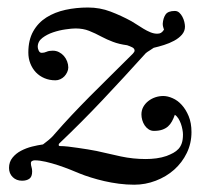

<svg xmlns="http://www.w3.org/2000/svg" viewBox="-20 -490 587 519"><path d="M396 -136.2Q388.2 -136.2 381.8 -140.4Q375.5 -144.5 371.1 -151.1Q366.7 -157.7 364.5 -165.5Q362.3 -173.3 362.3 -180.7Q362.3 -191.9 367.4 -201.2Q372.6 -210.4 381.1 -217Q389.6 -223.6 400.1 -227.1Q410.6 -230.5 421.4 -230.5Q433.1 -230.5 446.5 -224.6Q460 -218.8 471.2 -206.5Q482.4 -194.3 490 -176Q497.6 -157.7 497.6 -132.8Q497.6 -102.5 484.9 -76.4Q472.2 -50.3 450.7 -31.2Q429.2 -12.2 401.1 -1.5Q373 9.3 342.8 9.3Q322.3 9.3 301.5 6.6Q280.8 3.9 261.7 -0.5Q242.7 -4.9 225.6 -10.3Q208.5 -15.6 195.3 -21Q185.1 -25.4 169.7 -31.5Q154.3 -37.6 137.5 -43.2Q120.6 -48.8 103.8 -52.7Q86.9 -56.6 73.7 -56.6Q70.3 -56.6 66.9 -54.9Q63.5 -53.2 63.5 -48.8Q63.5 -43.5 65.2 -38.3Q66.9 -33.2 66.9 -26.4Q66.9 -12.2 59.3 -6.8Q51.8 -1.5 39.6 -1.5Q24.4 -1.5 14.4 -11.2Q4.4 -21 4.4 -36.1Q4.4 -52.2 13.7 -63.7Q22.9 -75.2 36.9 -82.5Q50.8 -89.8 66.7 -93.8Q82.5 -97.7 96.2 -99.6Q101.1 -103.5 104.7 -106.2Q108.4 -108.9 111.8 -111.8Q115.2 -114.7 118.9 -118.2Q122.6 -121.6 127.4 -127.4Q150.4 -153.8 173.6 -178.5Q196.8 -203.1 222.2 -228.8Q247.6 -254.4 276.4 -282.7Q305.2 -311 338.9 -344.7Q339.4 -345.7 341.6 -348.1Q343.8 -350.6 343.8 -353Q343.8 -358.9 337.4 -362.1Q331.1 -365.2 323.7 -367.7Q301.8 -370.6 285.2 -377Q268.6 -383.3 255.9 -390.1Q236.8 -400.4 220.7 -406.7Q204.6 -413.1 184.1 -413.1Q174.3 -413.1 157.2 -410.6Q140.1 -408.2 123.5 -402.6Q106.9 -397 94.5 -387.5Q82 -377.9 82 -363.3Q82 -358.9 84.7 -353Q87.4 -347.2 92.8 -347.2Q99.6 -347.2 106 -350.1Q112.3 -353 122.6 -353Q131.8 -353 139.4 -349.1Q147 -345.2 152.6 -338.9Q158.2 -332.5 161.4 -324.2Q164.6 -315.9 164.6 -307.6Q164.6 -301.3 161.6 -294.9Q158.7 -288.6 154.1 -283.7Q149.4 -278.8 143.1 -275.9Q136.7 -272.9 129.9 -272.9Q113.8 -272.9 100.3 -278.6Q86.9 -284.2 77.1 -294.4Q67.4 -304.7 62 -318.4Q56.6 -332 56.6 -348.1Q56.6 -381.8 69.8 -405.3Q83 -428.7 105.5 -442.9Q127.9 -457 157 -463.4Q186 -469.7 217.8 -469.7Q250 -469.7 278.8 -458.7Q307.6 -447.8 335.4 -432.6Q341.3 -429.2 349.9 -423.6Q358.4 -418 367.7 -412.4Q377 -406.7 386.5 -402.8Q396 -398.9 404.8 -398.9Q411.1 -398.9 415 -401.1Q418.9 -403.3 423.3 -409.7Q421.9 -414.1 420.9 -417.7Q419.9 -421.4 419.9 -425.8Q420.9 -440.9 427.5 -450.7Q434.1 -460.4 452.6 -460.4Q459.5 -460.4 464.6 -455.8Q469.7 -451.2 473.1 -444.6Q476.6 -438 478.3 -430.7Q480 -423.3 480 -418Q480 -405.8 471.7 -396.2Q463.4 -386.7 450.7 -379.9Q438 -373 423.3 -368.4Q408.7 -363.8 395.5 -360.8Q391.1 -357.4 384.5 -353.5Q377.9 -349.6 374 -346.2Q314 -279.8 257.3 -219.7Q200.7 -159.7 140.1 -102.1Q138.7 -101.1 138.7 -98.1Q138.7 -95.2 142.1 -95.2Q151.4 -95.2 164.1 -93.8Q176.8 -92.3 190.4 -90.3Q204.1 -88.4 217.3 -86.2Q230.5 -84 240.7 -82Q273.9 -74.2 306.9 -67.1Q339.8 -60.1 374 -60.1Q388.2 -60.1 402.8 -62Q417.5 -64 430.2 -68.4Q440.4 -72.3 448.5 -76.7Q456.5 -81.1 462.4 -87.4Q468.3 -93.8 471.4 -103Q474.6 -112.3 474.6 -126.5Q474.6 -132.3 473.1 -140.1Q471.7 -147.9 469 -155.5Q466.3 -163.1 462.2 -169.7Q458 -176.3 452.6 -179.7Q449.2 -169.9 444.8 -161.9Q440.4 -153.8 434.1 -148.2Q427.7 -142.6 418.5 -139.4Q409.2 -136.2 396 -136.2Z"/></svg>

Font: IM FELL French Canon
Style: Italic
Weight: 400
Italic angle: -17°
Designer: Igino Marini
Foundry: Igino Marini
Version: 3.00